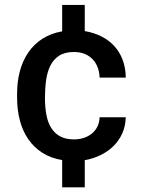

<svg xmlns="http://www.w3.org/2000/svg" viewBox="-20 -664 602 803"><path d="M334.5 119.5H240V5.5Q192.5 -2.5 157.2 -25Q122 -47.5 98.5 -81.5Q75 -115.5 63.2 -159.8Q51.5 -204 51.5 -255V-272.5Q51.5 -323 63.2 -366.8Q75 -410.5 98.5 -444.8Q122 -479 157.2 -501.8Q192.5 -524.5 240 -533V-643.5H334.5V-534Q373 -527.5 404.5 -511.5Q436 -495.5 458.5 -470.8Q481 -446 493.2 -413Q505.5 -380 506 -339.5H396.5Q396 -362 388.8 -381.5Q381.5 -401 368 -415.5Q354.5 -430 334.8 -438.2Q315 -446.5 289.5 -446.5Q251 -446.5 227.2 -431Q203.5 -415.5 190.5 -389.2Q177.5 -363 172.8 -328.2Q168 -293.5 168 -255Q168 -216.5 173.8 -184.8Q179.5 -153 193.8 -129.8Q208 -106.5 231.2 -93.8Q254.5 -81 290 -81Q311 -81 330.2 -87.2Q349.5 -93.5 364 -105.2Q378.5 -117 387.2 -134.2Q396 -151.5 396.5 -173.5H506Q505 -137.5 491.8 -107.2Q478.5 -77 455.5 -54Q432.5 -31 401.5 -15.8Q370.5 -0.5 334.5 6Z"/></svg>

Font: Roberto Sans Medium
Style: Regular
Weight: 500
Designer: Google (font) & Cristiano Sobral (main changes)
Version: Version 1.000;October 12, 2021;FontCreator 14.0.0.2814 64-bi